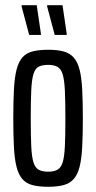

<svg xmlns="http://www.w3.org/2000/svg" viewBox="-20 -709 369 737"><path d="M165 8Q129 8 104.5 1.5Q80 -5 65.5 -22Q51 -39 43.5 -68.5Q36 -98 33.5 -144Q31 -190 31 -255Q31 -320 33.5 -366Q36 -412 43.5 -441.5Q51 -471 65.5 -488Q80 -505 104.5 -511.5Q129 -518 165 -518Q200 -518 224 -511.5Q248 -505 263 -488Q278 -471 285.5 -441.5Q293 -412 295.5 -366Q298 -320 298 -255Q298 -190 295.5 -144Q293 -98 285.5 -68.5Q278 -39 263 -22Q248 -5 224 1.5Q200 8 165 8ZM165 -50Q187 -50 200.5 -57.5Q214 -65 220.5 -85.5Q227 -106 229 -147Q231 -188 231 -255Q231 -322 229 -362.5Q227 -403 220.5 -424Q214 -445 200.5 -452.5Q187 -460 165 -460Q142 -460 128.5 -453Q115 -446 108.5 -425Q102 -404 100 -363Q98 -322 98 -255Q98 -188 100 -147Q102 -106 108.5 -85.5Q115 -65 128.5 -57.5Q142 -50 165 -50ZM236 -575H190L161 -684V-689H220L236 -580ZM137 -575H92L63 -684V-689H121L137 -580Z"/></svg>

Font: Saira UltraCondensed Medium
Style: Regular
Weight: 500
Width: 1
Designer: Hector Gatti with collaboration of the Omnibus-Type team
Foundry: Omnibus-Type
Version: Version 1.101